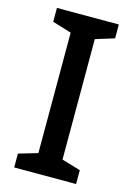

<svg xmlns="http://www.w3.org/2000/svg" viewBox="-111 -772 576 830"><g transform="rotate(15 177.0 -357.0)"><path d="M315 0H38V-62L123 -87V-626L38 -652V-714H315V-652L231 -626V-87L315 -62Z"/></g></svg>

Font: Noto Sans Ol Chiki Medium
Style: Regular
Weight: 500
Designer: Monotype Design Team, Lewis McGuffie
Foundry: Monotype Imaging Inc.
Version: Version 2.003; ttfautohint (v1.8.4.7-5d5b)